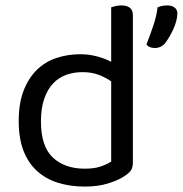

<svg xmlns="http://www.w3.org/2000/svg" viewBox="-20 -675 674 708"><path d="M470 -76Q470 -56 461.5 -45Q453 -34 435 -23Q415 -10 378 1.5Q341 13 293 13Q239 13 194 -1Q149 -15 116.5 -44.5Q84 -74 66.5 -119.5Q49 -165 49 -229Q49 -294 67 -340.5Q85 -387 115.5 -417Q146 -447 187.5 -461Q229 -475 276 -475Q308 -475 338 -467Q368 -459 390 -447V-648Q395 -650 405.5 -652.5Q416 -655 427 -655Q470 -655 470 -619ZM390 -375Q370 -389 344 -399Q318 -409 284 -409Q253 -409 225.5 -399.5Q198 -390 177 -368.5Q156 -347 143.5 -312Q131 -277 131 -227Q131 -135 175 -94Q219 -53 292 -53Q327 -53 349.5 -60.5Q372 -68 390 -79ZM589 -516Q574 -498 551 -498Q530 -498 520 -511Q534 -546 546 -582.5Q558 -619 561 -648Q578 -655 597 -655Q613 -655 623.5 -647.5Q634 -640 634 -625Q634 -613 630 -597.5Q626 -582 619 -567Q612 -552 604 -538.5Q596 -525 589 -516Z"/></svg>

Font: Baloo 2
Style: Regular
Weight: 400
Designer: Sarang Kulkarni and Ek Type
Foundry: Ek Type
Version: Version 1.640;hotconv 1.0.111;makeotfexe 2.5.65597; ttfautoh